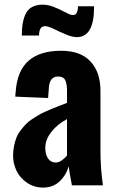

<svg xmlns="http://www.w3.org/2000/svg" viewBox="-20 -809 506 838"><path d="M319.3 -647Q317.9 -647 315.9 -647Q295.9 -647 270 -657.7Q241.7 -669.4 216.1 -682.1Q190.4 -694.8 176.8 -694.8Q150.4 -694.8 150.4 -653.8H75.2Q75.2 -717.3 93.5 -751.5Q111.8 -785.6 159.7 -788.6Q162.6 -788.6 166 -788.6Q188 -788.6 212.4 -779.8Q239.7 -769 262.2 -756.8Q284.7 -744.6 293.9 -743.7Q308.1 -741.7 314.2 -752Q320.3 -762.2 320.3 -781.7H390.6Q390.6 -779.8 390.6 -778.3Q390.6 -650.4 319.3 -647ZM223.1 -99.6Q236.3 -99.6 250.2 -109.4Q264.2 -119.1 272.5 -130.9V-289.1Q231.9 -268.1 204.8 -234.1Q177.7 -200.2 177.7 -163.6Q177.7 -134.3 189.9 -116.9Q202.1 -99.6 223.1 -99.6ZM167 9.8Q127.9 9.3 97.4 -11.7Q66.9 -32.7 52 -64Q37.1 -95.2 37.1 -129.9Q37.1 -152.3 41.5 -172.9Q45.9 -193.4 52.2 -209.5Q58.6 -225.6 70.3 -240.5Q82 -255.4 92.3 -266.4Q102.5 -277.3 119.4 -288.6Q136.2 -299.8 148.4 -306.9Q160.6 -314 180.2 -322.8Q199.7 -331.5 211.2 -336.2Q222.7 -340.8 242.9 -348.6Q263.2 -356.4 272.5 -359.9V-413.1Q272.5 -444.3 264.4 -459.7Q256.3 -475.1 233.4 -475.1Q194.8 -475.1 192.9 -420.9L189.9 -381.3L46.9 -387.2Q46.9 -397 48.3 -407.2Q54.7 -500 104.5 -543.7Q154.3 -587.4 246.6 -587.4Q332 -587.4 375.2 -540.5Q418.5 -493.7 418.5 -412.1V-145Q418.5 -78.6 429.2 0H293.9Q281.7 -64 279.8 -83Q268.1 -43.5 239.5 -16.8Q210.9 9.8 167 9.8Z"/></svg>

Font: Oswald
Style: DemiBold
Weight: 600
Designer: Vernon Adams
Foundry: Vernon Adams
Version: 3.0; ttfautohint (v0.95) -l 8 -r 50 -G 200 -x 0 -w "G" -W -c